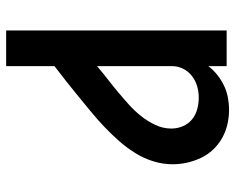

<svg xmlns="http://www.w3.org/2000/svg" viewBox="-92 -692 783 640"><g transform="rotate(90 300.0 -371.5)"><path d="M81 0V-735H200V-674Q213 -691 229.5 -704Q246 -717 264.5 -726Q283 -735 304 -739Q325 -743 346 -743Q370 -743 394 -737.5Q418 -732 439.5 -720Q461 -708 478 -690Q495 -672 505.5 -650Q516 -628 521.5 -604Q527 -580 527 -555Q527 -522 517 -490Q507 -458 489.5 -430Q472 -402 450 -377Q428 -352 404 -329Q380 -306 354.5 -285Q329 -264 303.5 -243Q278 -222 252 -201.5Q226 -181 200 -161V0ZM200 -303Q221 -321 243 -338Q265 -355 286.5 -373Q308 -391 328.5 -409.5Q349 -428 366.5 -450Q384 -472 396 -497.5Q408 -523 408 -551Q408 -571 400 -589.5Q392 -608 377 -620Q362 -632 343 -637Q324 -642 304 -642Q285 -642 266.5 -636.5Q248 -631 233 -619.5Q218 -608 209 -590.5Q200 -573 200 -554Z"/></g></svg>

Font: Iosevka Aile
Style: Bold
Weight: 700
Designer: Belleve Invis
Foundry: Belleve Invis
Version: Version 28.0.1; ttfautohint (v1.8.4)